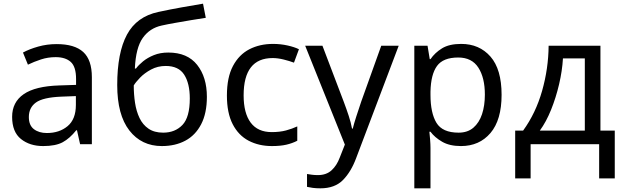

<svg xmlns="http://www.w3.org/2000/svg" viewBox="-20 -785 3386 1045"><path d="M288 -545Q386 -545 433 -502Q480 -459 480 -365V0H416L399 -76H395Q360 -32 321.5 -11Q283 10 215 10Q142 10 94 -28.5Q46 -67 46 -149Q46 -229 109 -272.5Q172 -316 303 -320L394 -323V-355Q394 -422 365 -448Q336 -474 283 -474Q241 -474 203 -461.5Q165 -449 132 -433L105 -499Q140 -518 188 -531.5Q236 -545 288 -545ZM393 -262 314 -259Q214 -255 175.5 -227Q137 -199 137 -148Q137 -103 164.5 -82Q192 -61 235 -61Q303 -61 348 -98.5Q393 -136 393 -214Z M618 -322Q618 -498 671 -596.5Q724 -695 842 -720Q907 -734 969 -745Q1031 -756 1085 -765L1100 -688Q1065 -683 1021 -675.5Q977 -668 934 -660.5Q891 -653 860 -646Q795 -632 757 -578.5Q719 -525 714 -412H720Q734 -431 758.5 -451Q783 -471 817.5 -485Q852 -499 896 -499Q1000 -499 1053 -432Q1106 -365 1106 -258Q1106 -169 1075 -109Q1044 -49 989 -19.5Q934 10 861 10Q750 10 684 -75Q618 -160 618 -322ZM868 -63Q933 -63 973 -105Q1013 -147 1013 -249Q1013 -331 982.5 -378.5Q952 -426 882 -426Q838 -426 802 -406.5Q766 -387 742 -362Q718 -337 708 -320Q708 -271 715 -225Q722 -179 739.5 -142.5Q757 -106 788.5 -84.5Q820 -63 868 -63Z M1460 10Q1389 10 1333.5 -19Q1278 -48 1246.5 -109Q1215 -170 1215 -265Q1215 -364 1248 -426Q1281 -488 1337.5 -517Q1394 -546 1466 -546Q1507 -546 1545 -537.5Q1583 -529 1607 -517L1580 -444Q1556 -453 1524 -461Q1492 -469 1464 -469Q1306 -469 1306 -266Q1306 -169 1344.5 -117.5Q1383 -66 1459 -66Q1503 -66 1536.5 -75Q1570 -84 1598 -97V-19Q1571 -5 1538.5 2.5Q1506 10 1460 10Z M1641 -536H1735L1851 -231Q1866 -191 1878 -154.5Q1890 -118 1896 -85H1900Q1906 -110 1919 -150.5Q1932 -191 1946 -232L2055 -536H2150L1919 74Q1891 150 1846.5 195Q1802 240 1724 240Q1700 240 1682 237.5Q1664 235 1651 232V162Q1662 164 1677.5 166Q1693 168 1710 168Q1756 168 1784.5 142Q1813 116 1829 73L1857 2Z M2490 -546Q2589 -546 2649.5 -477Q2710 -408 2710 -269Q2710 -132 2649.5 -61Q2589 10 2489 10Q2427 10 2386.5 -13.5Q2346 -37 2323 -68H2317Q2319 -51 2321 -25Q2323 1 2323 20V240H2235V-536H2307L2319 -463H2323Q2347 -498 2386 -522Q2425 -546 2490 -546ZM2474 -472Q2392 -472 2358.5 -426Q2325 -380 2323 -286V-269Q2323 -170 2355.5 -116.5Q2388 -63 2476 -63Q2525 -63 2556.5 -90Q2588 -117 2603.5 -163.5Q2619 -210 2619 -270Q2619 -362 2583.5 -417Q2548 -472 2474 -472Z M3248 -536V-74H3326V186H3241V0H2868V186H2784V-74H2827Q2896 -169 2930.5 -290.5Q2965 -412 2966 -536ZM3163 -467H3044Q3040 -399 3023 -326.5Q3006 -254 2979.5 -188Q2953 -122 2918 -74H3163Z"/></svg>

Font: Noto Sans IKEA
Style: Regular
Weight: 400
Designer: Monotype Design Team
Foundry: Monotype Imaging Inc.
Version: Version 2.001